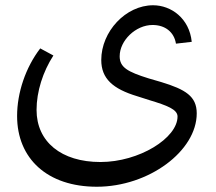

<svg xmlns="http://www.w3.org/2000/svg" viewBox="-20 -510 821 730"><path d="M348 200C546 200 728 64 728 -79C728 -144 685 -170 593 -198L545 -212C465 -237 435 -254 435 -296C435 -356 496 -415 560 -415C608 -415 642 -388 649 -344L709 -351C700 -440 631 -490 562 -490C458 -490 365 -390 365 -282C365 -211 409 -172 502 -144L549 -129C615 -109 655 -94 655 -67C655 15 509 106 362 106C213 106 119 29 119 -92C119 -162 143 -237 183 -299L133 -326C77 -253 45 -157 45 -69C45 93 160 200 348 200Z"/></svg>

Font: Wafeq
Style: Regular
Weight: 400
Designer: Rasmus Andersson & Azza Alameddine
Foundry: Google & TypeTogether
Version: Version 3.000;FEAKit 1.0